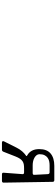

<svg xmlns="http://www.w3.org/2000/svg" viewBox="658 -1220 563 1918"><g transform="rotate(90 939.0 -261.5)"><path d="M1631 -476Q1610 -476 1590.5 -471.5Q1571 -467 1555.5 -455.5Q1540 -444 1530.5 -424.5Q1521 -405 1521 -375Q1521 -359 1530.5 -346.5Q1540 -334 1555.5 -325Q1571 -316 1590.5 -311.5Q1610 -307 1631 -307H1709Q1729 -307 1727 -324L1720 -459Q1718 -476 1702 -476ZM1532 -238Q1547 -245 1532 -253Q1503 -269 1486.5 -298.5Q1470 -328 1470 -373Q1470 -449 1514 -486Q1558 -523 1637 -523H1780Q1797 -523 1797 -506L1805 -17Q1805 0 1787 0H1723Q1704 0 1706 -17L1720 -204Q1722 -221 1703 -221H1660Q1639 -221 1622 -218Q1605 -215 1591 -205.5Q1577 -196 1565.5 -179Q1554 -162 1543 -134L1496 -14Q1490 0 1476 0H1405Q1395 0 1391.5 -6Q1388 -12 1393 -21L1454 -143Q1472 -179 1493 -202.5Q1514 -226 1532 -238Z"/></g></svg>

Font: OpenDyslexic 3
Style: Regular
Weight: 400
Designer: Abelardo Gonzalez
Version: Version 1.000;PS 001.001;hotconv 1.0.56